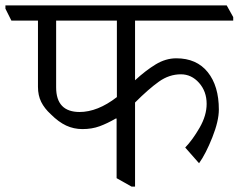

<svg xmlns="http://www.w3.org/2000/svg" viewBox="-47 -660 880 708"><path d="M451 -584V-364Q490 -400 527 -422.5Q564 -445 603 -445Q678 -445 719 -394Q760 -343 760 -256Q760 -214 736 -153.5Q712 -93 687 -58L636 -116Q663 -144 689 -189Q715 -234 715 -277Q715 -323 687 -354.5Q659 -386 620 -386Q577 -386 539 -359Q501 -332 451 -282V28H438L383 -3V-223H380Q349 -205 320.5 -194.5Q292 -184 257 -184Q225 -184 197 -197Q169 -210 140 -239Q117 -260 105 -284Q93 -308 93 -340V-584H-5L-27 -628V-640H789L813 -597V-584ZM246 -247Q313 -247 384 -302V-584H160V-338Q160 -247 247 -247Z"/></svg>

Font: Martel Light
Style: Regular
Weight: 300
Designer: Dan Reynolds
Foundry: Dan Reynolds
Version: Version 1.001; ttfautohint (v1.1) -l 5 -r 5 -G 72 -x 0 -D la